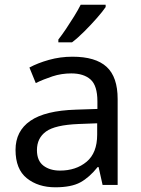

<svg xmlns="http://www.w3.org/2000/svg" viewBox="-20 -786 601 816"><path d="M288 -545Q386 -545 433 -502Q480 -459 480 -365V0H416L399 -76H395Q360 -32 321.5 -11Q283 10 215 10Q142 10 94 -28.5Q46 -67 46 -149Q46 -229 109 -272.5Q172 -316 303 -320L394 -323V-355Q394 -422 365 -448Q336 -474 283 -474Q241 -474 203 -461.5Q165 -449 132 -433L105 -499Q140 -518 188 -531.5Q236 -545 288 -545ZM314 -259Q214 -255 175.5 -227Q137 -199 137 -148Q137 -103 164.5 -82Q192 -61 235 -61Q303 -61 348 -98.5Q393 -136 393 -214V-262ZM429 -756Q417 -738 392 -709.5Q367 -681 338.5 -652.5Q310 -624 286 -606H228V-618Q243 -637 260.5 -663Q278 -689 295 -716.5Q312 -744 323 -766H429Z"/></svg>

Font: Noto Serif Ottoman Siyaq
Style: Regular
Weight: 400
Designer: Sérgio Martins
Version: Version 1.005; ttfautohint (v1.8.4.7-5d5b)